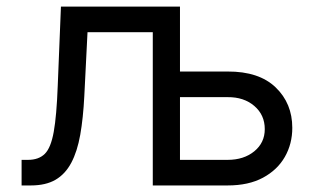

<svg xmlns="http://www.w3.org/2000/svg" viewBox="-20 -566 963 586"><path d="M45.9 0V-78.1H65.4Q98.1 -78.1 116.7 -96.4Q135.3 -114.7 144 -163.6Q152.8 -212.4 156.2 -303.7L166 -545.9H446.3V-467.8H247.1L237.3 -272.5Q233.9 -205.6 224.9 -154.5Q215.8 -103.5 197.5 -69.1Q179.2 -34.7 149.4 -17.3Q119.6 0 74.2 0ZM518.6 -347.7H674.8Q770.5 -348.1 821.3 -299.3Q872.1 -250.5 872.1 -175.8Q872.1 -127 849.4 -87.2Q826.7 -47.4 782.7 -23.7Q738.8 0 674.8 0H446.3V-545.9H529.3V-78.1H674.8Q724.1 -78.1 756.1 -104.2Q788.1 -130.4 788.1 -171.9Q788.1 -215.3 756.1 -242.7Q724.1 -270 674.8 -269.5H518.6Z"/></svg>

Font: Inter
Style: Regular
Weight: 400
Designer: Rasmus Andersson
Foundry: rsms
Version: Version 4.000;git-8c9346024